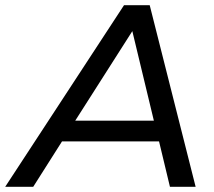

<svg xmlns="http://www.w3.org/2000/svg" viewBox="-74 -720 826 740"><path d="M-54 0 404 -700H503L680 0H581L539 -175H165L54 0ZM216 -255H519L436 -600Z"/></svg>

Font: Montserrat Medium
Style: Italic
Weight: 500
Italic angle: -11.3°
Designer: Julieta Ulanovsky
Foundry: Julieta Ulanovsky
Version: Version 9.000; ttfautohint (v1.8.4.7-5d5b)